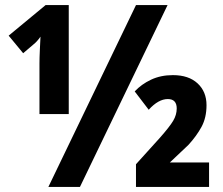

<svg xmlns="http://www.w3.org/2000/svg" viewBox="-20 -734 875 754"><path d="M135 -286H250V-714H159L14 -594L71 -525L112 -560Q125 -570 139 -590Q138 -571 136.5 -538.5Q135 -506 135 -485ZM170 0H294L638 -714H514ZM514 0H801V-96H647L720 -165Q752 -200 771.5 -236Q791 -272 791 -321Q791 -374 756 -406.5Q721 -439 659 -439Q611 -439 573 -421Q535 -403 509 -375L564 -303Q602 -345 639 -345Q674 -345 674 -308Q674 -283 660 -259.5Q646 -236 608 -193L514 -89Z"/></svg>

Font: Noto Sans Display SemiCondensed Extra
Style: Regular
Weight: 800
Width: 4
Designer: Monotype Design Team
Foundry: Monotype Imaging Inc.
Version: Version 1.900